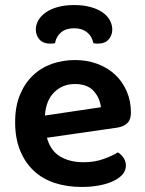

<svg xmlns="http://www.w3.org/2000/svg" viewBox="-20 -726 574 761"><path d="M166 -180Q180 -129 218 -106Q256 -83 312 -83Q354 -83 389.5 -95.5Q425 -108 447 -122Q461 -114 470 -100Q479 -86 479 -70Q479 -50 465.5 -34.5Q452 -19 428.5 -8Q405 3 373 9Q341 15 304 15Q245 15 196.5 -1Q148 -17 113.5 -49.5Q79 -82 59.5 -130Q40 -178 40 -242Q40 -304 59 -350Q78 -396 110.5 -427Q143 -458 186 -473Q229 -488 277 -488Q326 -488 367 -472.5Q408 -457 437 -429.5Q466 -402 482.5 -363.5Q499 -325 499 -280Q499 -252 484.5 -238Q470 -224 444 -220ZM277 -393Q228 -393 195 -360.5Q162 -328 158 -268L380 -301Q376 -338 351 -365.5Q326 -393 277 -393ZM274 -614Q242 -614 222.5 -598Q203 -582 198 -555Q193 -554 189 -553.5Q185 -553 180 -553Q151 -553 136.5 -569.5Q122 -586 122 -609Q122 -628 132 -645.5Q142 -663 161 -676.5Q180 -690 208.5 -698Q237 -706 274 -706Q311 -706 339.5 -698Q368 -690 387 -676.5Q406 -663 415.5 -645.5Q425 -628 425 -609Q425 -586 410.5 -569.5Q396 -553 367 -553Q360 -553 350 -555Q345 -582 325 -598Q305 -614 274 -614Z"/></svg>

Font: Baloo Bhai 2 SemiBold
Style: Regular
Weight: 600
Designer: Supriya Tembe, Noopur Datye and Ek Type
Foundry: Ek Type
Version: Version 1.640;PS 1.000;hotconv 16.6.51;makeotf.lib2.5.65220;